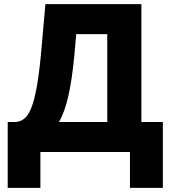

<svg xmlns="http://www.w3.org/2000/svg" viewBox="-20 -730 821 922"><path d="M17 -144H50Q77 -144 97.5 -161Q118 -178 133 -219Q148 -260 159.5 -329.5Q171 -399 180 -506L198 -710H659V-144H762V172H604V0H174V172H17ZM495 -144V-566H346L337 -464Q326 -348 308.5 -270Q291 -192 263 -144Z"/></svg>

Font: Oxford Sans
Style: Regular
Weight: 800
Designer: Matt McInerney, Pablo Impallari, Rodrigo Fuenzalida
Foundry: Matt McInerney, Pablo Impallari, Rodrigo Fuenzalida
Version: Version 3.000g; ttfautohint (v1.5) -l 8 -r 28 -G 28 -x 14 -D